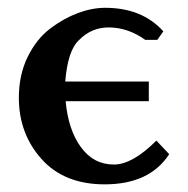

<svg xmlns="http://www.w3.org/2000/svg" viewBox="-20 -465 486 497"><path d="M387.2 -361.8H356Q311 -394 261.2 -394Q216.3 -394 184.1 -360.8Q155.3 -334 148.9 -253.9H365.2V-203.1H149.9Q156.7 -128.9 189.5 -84Q222.2 -39.1 274.9 -39.1Q322.8 -39.1 384.8 -101.1L418 -65.9Q367.2 12.2 251 12.2Q146 12.2 87.4 -53.5Q28.8 -119.1 28.8 -211.9Q28.8 -271 51.5 -317.4Q74.2 -363.8 109.1 -390.4Q144 -417 180.9 -430.9Q217.8 -444.8 252 -444.8Q348.1 -444.8 402.8 -383.8Z"/></svg>

Font: Linux Libertine
Style: Semibold
Weight: 600
Designer: Philipp H. Poll
Foundry: Philipp H. Poll
Version: Version 5.1.2 ; ttfautohint (v0.9)